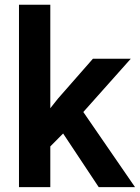

<svg xmlns="http://www.w3.org/2000/svg" viewBox="-20 -770 576 790"><path d="M535.6 0 322.8 -309.1 518.1 -528.3H362.3L218.8 -364.7L187 -324.7V-750.5H58.1V0H187V-167.5L239.7 -220.7L386.2 0Z"/></svg>

Font: Vazirmatn SemiBold
Style: Regular
Weight: 600
Designer: Saber Rastikerdar
Foundry: Saber Rastikerdar
Version: Version 33.003